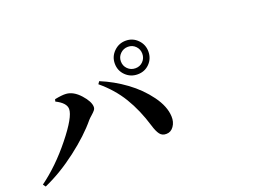

<svg xmlns="http://www.w3.org/2000/svg" viewBox="-99 -1017 1699 1217"><g transform="rotate(-20 750.0 -408.5)"><path d="M706.1 -642.6Q706.1 -689.5 739.7 -722.7Q773.4 -755.9 820.3 -755.9Q867.2 -755.9 899.9 -722.7Q932.6 -689.5 932.6 -642.6Q932.6 -594.7 900.4 -562Q868.2 -529.3 820.3 -529.3Q772.5 -529.3 739.3 -562Q706.1 -594.7 706.1 -642.6ZM820.3 -570.3Q850.6 -570.3 871.1 -591.3Q891.6 -612.3 891.6 -642.6Q891.6 -672.9 871.1 -693.8Q850.6 -714.8 820.3 -714.8Q790 -714.8 768.6 -693.8Q747.1 -672.9 747.1 -642.6Q747.1 -612.3 768.1 -591.3Q789.1 -570.3 820.3 -570.3ZM335.9 -471.7Q335.9 -512.7 269.5 -545.9L273.4 -560.5Q323.2 -570.3 349.6 -568.4Q398.4 -565.4 442.9 -516.1Q487.3 -466.8 487.3 -430.7Q487.3 -418.9 479.5 -409.2Q471.7 -399.4 456.1 -385.7Q440.4 -372.1 432.6 -363.3Q365.2 -281.2 253.4 -195.8Q141.6 -110.4 28.3 -60.5L15.6 -78.1Q129.9 -161.1 232.9 -289.6Q335.9 -418 335.9 -471.7ZM929.7 -206.1Q931.6 -168 912.1 -140.1Q892.6 -112.3 862.3 -112.3Q834 -111.3 818.4 -131.8Q802.7 -152.3 790 -195.3Q755.9 -308.6 702.6 -396.5Q649.4 -484.4 563.5 -555.7L575.2 -572.3Q663.1 -536.1 741.2 -479Q819.3 -421.9 873 -348.1Q926.8 -274.4 929.7 -206.1Z"/></g></svg>

Font: Bpmf Zihi Serif Bold
Style: Bold
Weight: 700
Foundry: But Ko
Version: Version 1.320